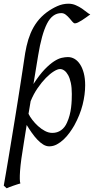

<svg xmlns="http://www.w3.org/2000/svg" viewBox="-23 -762 514 1026"><path d="M141.1 -223.6 129.4 -153.8Q136.2 -139.2 149.7 -121.6Q163.1 -104 180.2 -88.4Q197.3 -72.8 217 -62.3Q236.8 -51.8 256.8 -51.8Q283.2 -51.8 303.5 -66.2Q323.7 -80.6 335 -106.9Q343.8 -126 349.1 -146.7Q354.5 -167.5 356.9 -187.7Q359.4 -208 360.1 -226.6Q360.8 -245.1 360.8 -259.8Q360.8 -293.9 355.5 -319.1Q350.1 -344.2 341.1 -360.6Q332 -377 320.8 -385Q309.6 -393.1 297.9 -393.1Q284.7 -393.1 264.6 -380.6Q244.6 -368.2 222.4 -345.7Q200.2 -323.2 178.5 -291.7Q156.7 -260.3 141.1 -222.2ZM432.1 -306.2Q432.1 -257.3 418.5 -202.6Q404.8 -147.9 374 -91.8Q362.8 -72.3 348.4 -52.5Q334 -32.7 316.9 -16.6Q299.8 -0.5 280.5 9.8Q261.2 20 240.2 20Q223.6 20 207.5 10Q191.4 0 176.3 -16.1Q161.1 -32.2 146.7 -52.7Q132.3 -73.2 119.6 -94.2L105 -2.9Q87.9 97.7 84.2 151.1Q80.6 204.6 85.9 218.3Q78.6 220.2 68.8 223.4Q59.1 226.6 48.6 230.2Q38.1 233.9 28.6 237.5Q19 241.2 12.7 244.1L-2.9 230Q2.4 199.7 9.5 158.7Q16.6 117.7 24.4 70.1Q32.2 22.5 40.8 -29.3Q49.3 -81.1 57.6 -132.1Q65.9 -183.1 73.5 -231.2Q81.1 -279.3 87.4 -320.1Q93.8 -360.8 98.4 -391.6Q103 -422.4 105.5 -439Q110.8 -479 118.9 -515.4Q127 -551.8 140.6 -584.5Q154.3 -617.2 175.3 -645.3Q196.3 -673.3 227.5 -696.8Q253.4 -715.8 282.7 -729Q312 -742.2 342.8 -742.2Q363.8 -742.2 382.1 -734.1Q400.4 -726.1 415 -716.1Q429.7 -706.1 440.9 -696.8Q452.1 -687.5 459.5 -685.1Q449.2 -677.7 437.5 -669.2Q425.8 -660.6 414.6 -653.6Q403.3 -646.5 393.6 -641.8Q383.8 -637.2 377.4 -637.2Q371.1 -637.2 364 -645.8Q356.9 -654.3 348.1 -664.6Q339.4 -674.8 328.6 -683.3Q317.9 -691.9 304.7 -691.9Q256.8 -691.9 228 -635.3Q199.2 -578.6 180.7 -464.8L155.8 -313Q187.5 -361.8 214.8 -390.4Q242.2 -418.9 265.1 -433.8Q288.1 -448.7 306.6 -452.9Q325.2 -457 339.8 -457Q358.9 -457 375.5 -447.3Q392.1 -437.5 404.8 -418.2Q417.5 -398.9 424.8 -370.8Q432.1 -342.8 432.1 -306.2Z"/></svg>

Font: Gentium
Style: Italic
Weight: 400
Italic angle: -7°
Designer: J. Victor Gaultney
Version: Version 1.02; 2005; OFL release